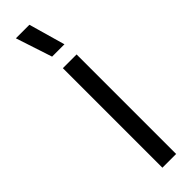

<svg xmlns="http://www.w3.org/2000/svg" viewBox="-245 -688 682 682"><g transform="rotate(-45 96.0 -346.5)"><path d="M152 -500V0H83V-500ZM147 -556H85L40 -693H108Z"/></g></svg>

Font: Sulphur Point
Style: Regular
Weight: 400
Designer: Noponies / Dale Sattler
Foundry: Noponies
Version: Version 1.000; ttfautohint (v1.8)